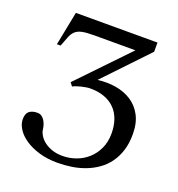

<svg xmlns="http://www.w3.org/2000/svg" viewBox="-124 -765 820 884"><g transform="rotate(20 285.5 -323.0)"><path d="M535.6 -226.1Q535.6 -181.2 524.4 -146Q513.2 -110.8 493.7 -84Q474.1 -57.1 447.3 -38.1Q420.4 -19 389.2 -7.1Q357.9 4.9 323.2 10.3Q288.6 15.6 253.4 15.6Q203.1 15.6 162.8 3.4Q122.6 -8.8 94.2 -28.1Q65.9 -47.4 50.8 -71.3Q35.6 -95.2 35.6 -118.2Q35.6 -146.5 50 -158Q64.5 -169.4 89.4 -169.4Q101.6 -169.4 110.4 -163.3Q119.1 -157.2 125.2 -147.5Q131.3 -137.7 134.8 -126Q138.2 -114.3 139.6 -102.5Q141.1 -90.8 149.9 -76.7Q158.7 -62.5 174.3 -50.3Q189.9 -38.1 212.6 -30Q235.4 -22 264.6 -22Q298.3 -22 330.3 -33.4Q362.3 -44.9 387.2 -67.1Q412.1 -89.4 427.2 -121.8Q442.4 -154.3 442.4 -195.8Q442.4 -232.9 432.1 -262.7Q421.9 -292.5 401.4 -313.7Q380.9 -335 350.6 -346.4Q320.3 -357.9 280.3 -357.9Q271.5 -357.9 259.5 -356Q247.6 -354 235.6 -351.1Q223.6 -348.1 213.4 -344.5Q203.1 -340.8 197.3 -337.4L184.6 -354L414.6 -593.8H211.9Q174.8 -593.8 154.1 -589.4Q133.3 -585 121.1 -573.7Q108.9 -562.5 101.6 -543.7Q94.2 -524.9 83.5 -496.6H65.4L98.1 -662.1H498V-617.2L297.4 -406.2Q343.8 -412.1 387 -404.8Q430.2 -397.5 463.1 -376Q496.1 -354.5 515.9 -317.4Q535.6 -280.3 535.6 -226.1Z"/></g></svg>

Font: Doulos SIL Compact
Style: Regular
Weight: 400
Designer: Walt Agee, Victor Gaultney, Peter Martin, Debbi Hosken
Foundry: SIL International
Version: Version 4.110; 2011; Maintenance release ; LnSpcTght